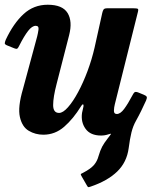

<svg xmlns="http://www.w3.org/2000/svg" viewBox="-28 -555 661 811"><path d="M-3.5 -387.5Q29 -456.5 71.8 -495.8Q114.5 -535 173.5 -535Q236 -535 257.5 -500Q279 -465 264 -406.5L211 -200Q196.5 -144.5 196.5 -111.2Q196.5 -78 221.5 -78Q238 -78 259.2 -102Q280.5 -126 302 -166Q323.5 -206 341.8 -255Q360 -304 371.5 -354L404 -500.5Q406 -509.5 409.5 -514.8Q413 -520 424.5 -520H535.5Q550 -520 553.8 -518Q557.5 -516 554.5 -504.5L457 -114.5Q453.5 -101 453.2 -87.2Q453 -73.5 465.5 -73.5Q480.5 -73.5 496.5 -95Q512.5 -116.5 531.5 -152.5Q536 -161.5 540 -165Q544 -168.5 554.5 -165L579 -155Q589 -151 591.5 -146.5Q594 -142 589 -130.5Q578.5 -107.5 568.5 -87Q558.5 -66.5 546.5 -45Q534 -23 527.2 4.5Q520.5 32 515.5 71Q507.5 130.5 466.8 169.8Q426 209 355.5 233Q347 236 344.8 235.5Q342.5 235 338.5 227.5L316 188.5Q311.5 181 314.5 179.2Q317.5 177.5 324.5 174Q355 158 368.8 142Q382.5 126 388 105Q395.5 79.5 403.5 64.5Q411.5 49.5 426 31Q429.5 26 435.5 18.5Q442 10.5 440.5 10Q439 9.5 429.5 12.5Q415 17.5 399 17.5Q354 17.5 333.5 -10.8Q313 -39 318.5 -78L324.5 -105Q326 -113.5 322.5 -114Q319 -114.5 314.5 -106.5Q281.5 -53 243 -19.5Q204.5 14 155 14Q121.5 14 93.5 -2.5Q65.5 -19 56 -60.8Q46.5 -102.5 69 -179L129 -401Q132 -412.5 134.5 -429.2Q137 -446 123 -446Q107.5 -446 90.8 -424.5Q74 -403 53.5 -362.5Q49 -353 45.5 -350Q42 -347 31 -351.5L2.5 -363Q-7.5 -367 -7.8 -371.8Q-8 -376.5 -3.5 -387.5Z"/></svg>

Font: Besley* Narrow
Style: Bold Italic
Weight: 700
Width: 4
Italic angle: -13°
Designer: Owen Earl
Foundry: indestructible type*
Version: Version 3.000; ttfautohint (v1.8.3)